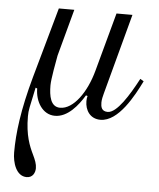

<svg xmlns="http://www.w3.org/2000/svg" viewBox="-52 -489 676 816"><g transform="rotate(5 286.0 -81.0)"><path d="M30 182C30 225 47 282 92 282C118 282 128 260 128 241C128 223 121 206 111 185C94 150 75 105 75 24C75 12 76 -1 79 -15L97 -100L104 -97C104 -43 135 12 189 12C243 12 286 -41 313 -86L320 -84C318 -77 317 -71 317 -62C317 -23 339 12 383 12C460 12 521 -104 552 -167L537 -176C499 -104 450 -24 411 -24C384 -24 381 -44 381 -62C381 -74 385 -90 388 -101L480 -444H412L344 -194C319 -101 265 -24 208 -24C167 -24 159 -70 159 -116C159 -142 174 -223 178 -244L232 -444H166L82 -144C42 0 30 100 30 182Z"/></g></svg>

Font: Old Standard
Style: Italic
Weight: 400
Italic angle: -15.2°
Designer: Alexey Kryukov <alexios@thessalonica.org.ru>
Version: Version 2.0